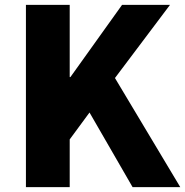

<svg xmlns="http://www.w3.org/2000/svg" viewBox="-20 -765 757 785"><path d="M86 0H265V-195L346 -305L522 0H717L450 -446L675 -745H479L268 -450H265V-745H86Z"/></svg>

Font: ChiuKong Gothic MN Heavy
Style: Regular
Weight: 900
Designer: Ryoko NISHIZUKA 西塚涼子 (kana, bopomofo & ideographs); Paul D. Hunt (Latin, Greek & Cyrillic); Sandoll Communications 산돌커뮤니
Foundry: Adobe
Version: Version 1.300